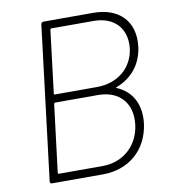

<svg xmlns="http://www.w3.org/2000/svg" viewBox="-80 -768 735 836"><g transform="rotate(-10 288.0 -350.0)"><path d="M433 -364C501 -390 546 -444 556 -521C569 -631 503 -700 388 -700H168C163 -700 158 -696 157 -690L74 -10C73 -4 77 0 82 0H308C422 0 507 -72 522 -187C532 -271 498 -332 432 -360C428 -361 429 -363 433 -364ZM196 -665H383C475 -665 528 -607 518 -519C507 -435 440 -379 348 -379H161C159 -379 157 -381 158 -383L192 -661C192 -663 194 -665 196 -665ZM313 -36H119C117 -36 115 -38 115 -40L152 -340C153 -342 155 -344 157 -344H346C441 -344 495 -283 484 -189C473 -98 404 -36 313 -36Z"/></g></svg>

Font: Barlow ExtraLight
Style: Italic
Weight: 275
Italic angle: -7°
Designer: Jeremy Tribby
Foundry: Tribby Type
Version: Version 1.422;hotconv 1.0.109;makeotfexe 2.5.65596